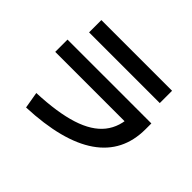

<svg xmlns="http://www.w3.org/2000/svg" viewBox="-163 -1010 1325 1325"><g transform="rotate(45 500.0 -347.0)"><path d="M193.4 -70.3Q392.4 -78.3 519 -119Q645.7 -159.6 706.4 -236Q767.1 -312.3 767.1 -426.7L830.4 -363.4H85V-483.3H903.3V-426.7Q903.3 -204 729.8 -83.9Q556.3 36.3 214 50.3ZM155 -623.7V-743.7H845V-623.7Z"/></g></svg>

Font: M PLUS 1 Thin
Style: Regular
Weight: 100
Designer: Coji Morishita
Foundry: UNDERFOREST DESIGN
Version: Version 1.001